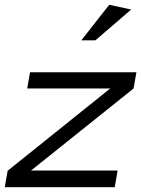

<svg xmlns="http://www.w3.org/2000/svg" viewBox="-55 -785 592 805"><path d="M505 -414 517 -482H71L59 -414H407L-23 -69L-35 0H426L438 -70H75ZM286 -616H345L495 -745L403 -765Z"/></svg>

Font: Geom Light
Style: Italic
Weight: 300
Italic angle: -10°
Version: Version 1.102